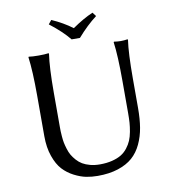

<svg xmlns="http://www.w3.org/2000/svg" viewBox="-89 -889 871 976"><g transform="rotate(-10 346.0 -401.0)"><path d="M326.2 -696.8Q289.6 -742.2 225.1 -792L241.2 -812Q300.3 -786.1 347.2 -751Q404.8 -791 454.1 -812L469.2 -792Q418.9 -753.9 369.1 -696.8ZM543.9 -444.8Q543.9 -573.7 534.2 -645L536.1 -647.9Q554.7 -645 570.8 -645Q587.9 -645 606 -647.9L607.9 -645Q598.1 -578.6 598.1 -444.8V-294.9Q598.1 -238.8 590.8 -194.3Q583.5 -149.9 565.2 -110.8Q546.9 -71.8 517.6 -45.9Q488.3 -20 442.6 -5.1Q397 9.8 336.9 9.8Q306.6 9.8 277.8 4.2Q249 -1.5 216.6 -18.1Q184.1 -34.7 159.9 -60.8Q135.7 -86.9 119.9 -132.1Q104 -177.2 104 -235.8V-444.8Q104 -573.7 94.2 -645L96.2 -647.9Q114.3 -645 147 -645Q179.7 -645 198.2 -647.9L200.2 -645Q189.9 -575.2 189.9 -444.8V-269Q189.9 -255.4 190.2 -246.8Q190.4 -238.3 191.9 -219.5Q193.4 -200.7 196 -187Q198.7 -173.3 204.6 -154.1Q210.4 -134.8 218.5 -120.8Q226.6 -106.9 239.7 -92Q252.9 -77.1 269 -67.6Q285.2 -58.1 307.9 -52Q330.6 -45.9 357.9 -45.9Q393.1 -45.9 421.4 -53Q449.7 -60.1 468.8 -71.8Q487.8 -83.5 502 -101.8Q516.1 -120.1 523.9 -138.7Q531.7 -157.2 536.4 -182.4Q541 -207.5 542.5 -228.8Q543.9 -250 543.9 -276.9Z"/></g></svg>

Font: Linux Biolinum G
Style: Regular
Weight: 400
Designer: Philipp H. Poll
Foundry: Philipp H. Poll
Version: Version 1.1.0 ; ttfautohint (v1.6)